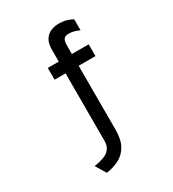

<svg xmlns="http://www.w3.org/2000/svg" viewBox="-220 -831 1056 1173"><g transform="rotate(-30 308.0 -244.0)"><path d="M182 224.5 137.5 151.5Q213 140.5 240 115Q267 89.5 267 50.5V-428H189.5V-511H267V-594.5Q267 -640 283.8 -665.5Q300.5 -691 326.5 -701.5Q352.5 -712 380.5 -712Q411 -712 434.5 -705.5Q458 -699 478 -687.5V-610Q458.5 -619 440.8 -623.8Q423 -628.5 405 -628.5Q377 -628.5 368.2 -613.8Q359.5 -599 359.5 -578V-511H478V-428H359.5V23.5Q359.5 92 336.2 133.5Q313 175 272.8 196Q232.5 217 182 224.5Z"/></g></svg>

Font: Overpass Mono Medium
Style: Regular
Weight: 500
Monospace: yes
Designer: Delve Withrington, Dave Bailey
Foundry: Delve Fonts LLC
Version: Version 4.000